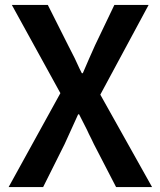

<svg xmlns="http://www.w3.org/2000/svg" viewBox="-20 -759 651 779"><path d="M225 -381 28 -739H174L256 -576L283 -523L302 -482L312 -462H316Q342 -523 366 -576L444 -739H583L387 -375L597 0H451L361 -174L350 -197Q340 -216 333 -232Q313 -271 301 -295H297L242 -174L155 0H15Z"/></svg>

Font: Merged Yaku Han JP SemiBold
Style: Regular
Weight: 600
Designer: Ryoko NISHIZUKA 西塚涼子 (kana, bopomofo & ideographs); Paul D. Hunt (Latin, Greek & Cyrillic); Sandoll Communications 산돌커뮤니
Foundry: Adobe
Version: Version 2.004